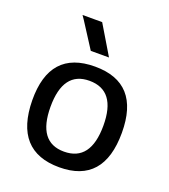

<svg xmlns="http://www.w3.org/2000/svg" viewBox="-126 -761 759 861"><g transform="rotate(20 253.0 -330.0)"><path d="M120.1 -668.9H213.9L296.9 -530.3H210L132.8 -650.4ZM254.9 8.8Q42 8.8 39.1 -232.4Q37.1 -470.7 252.9 -470.7Q466.8 -470.7 466.8 -232.4Q466.8 8.8 254.9 8.8ZM251 -64.5Q377.9 -64.5 377.9 -234.4Q377.9 -402.3 251 -402.3Q126 -402.3 126 -233.4Q126 -64.5 251 -64.5Z"/></g></svg>

Font: BF_TEXT
Style: Regular
Weight: 400
Foundry: EA DICE
Version: Version 1.404